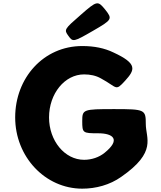

<svg xmlns="http://www.w3.org/2000/svg" viewBox="-20 -1116 965 1151"><path d="M664 -462C478 -462 473 -460 473 -390C473 -319 476 -317 568 -317C660 -317 705 -279 607 -200C574 -173 529 -158 484 -158C368 -158 274 -272 274 -412C274 -555 368 -670 484 -670C521 -670 555 -663 585 -646C685 -592 670 -566 730 -632C789 -697 807 -734 659 -802C607 -827 546 -840 473 -840C241 -840 71 -649 71 -412C71 -176 251 15 473 15C554 15 638 -7 707 -56C923 -206 854 -286 854 -373C854 -459 849 -462 664 -462ZM390 -901C417 -863 421 -864 537 -931C653 -998 655 -1002 611 -1058C566 -1113 562 -1113 464 -1027C365 -941 363 -938 390 -901Z"/></svg>

Font: Hussar Print
Style: Bold
Weight: 700
Foundry: Cannot Into Space Fonts
Version: Version 2.00